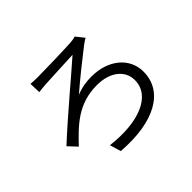

<svg xmlns="http://www.w3.org/2000/svg" viewBox="-158 -1011 1317 1317"><g transform="rotate(-45 500.0 -353.0)"><path d="M241 -729 244 -646C264 -649 290 -651 312 -653C361 -656 525 -663 586 -666C501 -590 251 -381 113 -252L171 -190C276 -301 377 -401 557 -401C684 -401 766 -335 766 -241C766 -90 584 -15 329 -46L353 35C657 59 849 -47 849 -240C849 -376 732 -469 572 -469C526 -469 478 -463 423 -441C496 -505 615 -600 689 -657C699 -664 719 -679 732 -685L685 -744C670 -739 647 -736 630 -735C567 -731 360 -726 308 -726C281 -726 259 -727 241 -729Z"/></g></svg>

Font: Noto Sans CJK KR Regular
Style: Regular
Weight: 400
Designer: Ryoko NISHIZUKA (kana & ideographs); Paul D. Hunt (Latin, Greek & Cyrillic); Wenlong ZHANG (bopomofo); Sandoll Communica
Foundry: Adobe Systems Incorporated
Version: Version 1.004;PS 1.004;hotconv 1.0.82;makeotf.lib2.5.63406